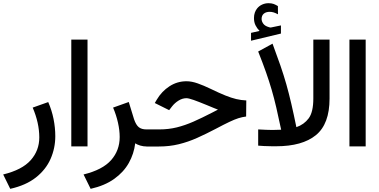

<svg xmlns="http://www.w3.org/2000/svg" viewBox="-39 -921 2381 1207"><path d="M264.2 -279.3Q286.6 -228 297.6 -173.1Q308.6 -118.2 308.6 -64.9Q308.6 10.7 278.8 78.1Q249 145.5 186.5 194.8Q124 244.1 25.4 266.1L-19 175.8Q99.6 147 153.8 86.2Q208 25.4 208 -57.1Q208 -147.5 166.5 -244.6Z M409.2 -671.9H511.2V-0.5H409.2Z M811 -20Q803.2 45.4 771 103Q738.8 160.6 679.2 203.4Q619.6 246.1 530.8 266.1L486.3 175.8Q606 146.5 659.7 85.4Q713.4 24.4 713.4 -59.6Q713.4 -102.1 702.6 -149.9Q691.9 -197.8 671.9 -244.6L770.5 -279.8L803.7 -171.4Q815.9 -135.7 833.3 -121.6Q850.6 -107.4 881.8 -107.4H900.9V0H887.2Q861.3 0 842 -6.1Q822.8 -12.2 811 -20Z M881.3 0V-107.4H960.9Q1020.5 -107.4 1072 -120.1Q1123.5 -132.8 1176.8 -156.2Q1230 -179.7 1294.4 -212.9L1331.1 -231.9Q1321.3 -234.9 1307.9 -241Q1294.4 -247.1 1260.3 -260.7Q1210.4 -281.2 1178.7 -292.5Q1147 -303.7 1132.8 -303.7Q1107.9 -303.7 1083.7 -288.8Q1059.6 -273.9 1042.5 -252L1024.4 -228.5L934.1 -273.4L946.8 -294.9Q978 -347.2 1026.6 -378.7Q1075.2 -410.2 1133.3 -410.2Q1166 -410.2 1204.1 -396.7Q1242.2 -383.3 1285.6 -362.3Q1338.9 -336.4 1377 -321Q1415 -305.7 1446 -298.3Q1477.1 -291 1509.3 -289.6L1508.3 -188.5Q1483.9 -185.5 1460 -178Q1436 -170.4 1402.6 -154.5Q1369.1 -138.7 1315.9 -110.4Q1256.3 -79.1 1200.2 -54Q1144 -28.8 1085.2 -14.4Q1026.4 0 959.5 0Z M1592.8 -726.6Q1577.1 -742.2 1567.4 -761.7Q1557.6 -781.2 1557.6 -807.6Q1557.6 -826.7 1563 -841.8Q1568.4 -856.9 1577.6 -868.2Q1590.8 -884.3 1609.6 -892.6Q1628.4 -900.9 1648.4 -900.9Q1668.9 -900.9 1681.6 -896Q1694.3 -891.1 1708 -882.8L1708.5 -831.1Q1693.8 -838.9 1681.9 -842.8Q1669.9 -846.7 1655.3 -846.7Q1646.5 -846.7 1636.5 -844Q1626.5 -841.3 1618.7 -834.5Q1605.5 -822.8 1605.5 -801.3Q1606 -785.6 1616.5 -771.5Q1627 -757.3 1650.9 -750.5Q1653.3 -750 1655.8 -749Q1658.2 -748 1661.1 -748Q1663.6 -748 1665.5 -748.5L1727.1 -761.2V-710L1539.1 -665V-714.4ZM1728.5 -105.5Q1711.9 -184.6 1698 -244.4Q1684.1 -304.2 1668.7 -356.9Q1653.3 -409.7 1633.3 -466.6Q1613.3 -523.4 1584 -597.2L1674.3 -646.5Q1703.1 -569.3 1724.1 -508.3Q1745.1 -447.3 1761.2 -390.4Q1777.3 -333.5 1792.2 -269.3Q1807.1 -205.1 1824.2 -121.6Q1872.6 -138.2 1901.6 -177.2Q1930.7 -216.3 1930.7 -301.8V-671.9H2032.7V-301.3Q2032.7 -141.6 1947 -71.5Q1861.3 -1.5 1696.8 -1.5Q1686 -1.5 1665 -1.7Q1644 -2 1621.6 -2.9Q1599.1 -3.9 1584 -5.4V-107.4Q1608.9 -106 1633.5 -105Q1658.2 -104 1673.3 -104Q1698.2 -104 1728.5 -105.5Z M2157.7 -671.9H2259.8V-0.5H2157.7Z"/></svg>

Font: Vazir Medium FD-UI
Style: Medium-FD-UI
Weight: 500
Designer: Saber Rastikerdar
Foundry: Saber Rastikerdar
Version: Version 30.1.0